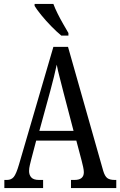

<svg xmlns="http://www.w3.org/2000/svg" viewBox="-20 -951 608 971"><path d="M2 0V-41H15Q37 -41 49.5 -56Q62 -71 76 -119L250 -714H324L502 -87Q510 -60 522.5 -50.5Q535 -41 560 -41H568V0H339V-41H357Q404 -41 404 -80Q404 -90 400.5 -106.5Q397 -123 393 -138L366 -240H163L138 -145Q135 -133 131 -116.5Q127 -100 127 -86Q127 -66 138.5 -53.5Q150 -41 177 -41H198V0ZM179 -289H352L302 -480Q291 -525 281.5 -560.5Q272 -596 267 -624Q261 -596 252.5 -561.5Q244 -527 234 -490ZM290 -771Q268 -789 240 -817.5Q212 -846 188.5 -875Q165 -904 155 -921V-931H250Q258 -909 271.5 -882Q285 -855 300 -829Q315 -803 326 -784V-771Z"/></svg>

Font: Noto Serif Bengali ExtraCondensed
Style: Regular
Weight: 400
Width: 2
Designer: Juan Bruce, Universal Thirst, Indian Type Foundry and the Monotype Design Team.
Foundry: Monotype Imaging Inc.
Version: Version 2.003; ttfautohint (v1.8.4.7-5d5b)